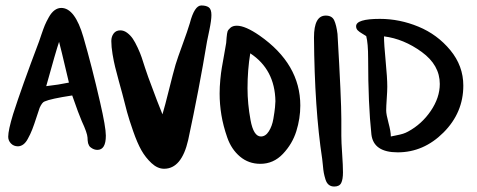

<svg xmlns="http://www.w3.org/2000/svg" viewBox="-20 -624 1745 702"><path d="M346 -250Q367 -159 367 -128Q367 -76 336 -76Q324 -76 313 -84Q308 -87 305.5 -92Q303 -97 302 -100.5Q301 -104 300.5 -111Q300 -118 300 -121Q299 -138 279 -181Q268 -206 244 -275Q165 -263 143 -253Q134 -250 125 -230Q121 -219 113 -194Q105 -169 98 -151Q91 -133 82 -117Q68 -90 46 -89Q30 -89 20 -99.5Q10 -110 10 -124Q10 -148 28 -207Q59 -304 123 -473Q124 -476 131.5 -498Q139 -520 144 -532Q149 -544 158.5 -561Q168 -578 179.5 -586.5Q191 -595 204 -595Q254 -595 285 -488Q316 -381 346 -250ZM196 -471Q185 -439 149 -309Q194 -314 232 -322Q199 -462 196 -471Z M716 -604Q734 -604 743.5 -597Q753 -590 753 -569Q753 -550 745.5 -514Q738 -478 737 -473Q708 -298 668 -112Q644 -7 580 -7Q556 -7 534 -27.5Q512 -48 497 -74.5Q482 -101 467 -144Q452 -187 444.5 -214.5Q437 -242 427 -282Q423 -296 414.5 -327.5Q406 -359 401 -379Q396 -399 391.5 -426Q387 -453 387 -474Q387 -490 395.5 -501.5Q404 -513 420 -513Q433 -513 445 -504Q457 -495 465.5 -482.5Q474 -470 483.5 -449.5Q493 -429 498 -414Q503 -399 510.5 -375.5Q518 -352 522 -342Q560 -239 574 -206Q583 -236 598 -296.5Q613 -357 622 -388Q629 -411 647.5 -461.5Q666 -512 674 -539Q691 -604 716 -604Z M846 -530Q877 -530 929 -494Q1078 -390 1078 -238Q1078 -191 1063.5 -144.5Q1049 -98 1014.5 -61.5Q980 -25 932 -25Q889 -25 857.5 -51.5Q826 -78 811 -121Q796 -164 789.5 -203.5Q783 -243 783 -282Q783 -306 785.5 -332.5Q788 -359 791 -376Q794 -393 799.5 -424Q805 -455 807 -467Q807 -470 808.5 -486.5Q810 -503 812 -509Q814 -515 822.5 -522.5Q831 -530 846 -530ZM895 -429Q885 -369 885 -301Q885 -245 896 -185Q907 -125 934 -125Q951 -125 963 -144Q975 -163 979.5 -189.5Q984 -216 985.5 -231.5Q987 -247 987 -254Q985 -370 895 -429Z M1171 -567Q1194 -567 1202 -549.5Q1210 -532 1214 -500Q1228 -260 1228 -189V-127Q1228 -105 1231 -61.5Q1234 -18 1234 6Q1234 32 1227.5 45Q1221 58 1202 58Q1190 58 1182 51.5Q1174 45 1170 32Q1166 19 1164 8.5Q1162 -2 1160.5 -20Q1159 -38 1158 -43Q1130 -226 1128 -487Q1128 -567 1171 -567Z M1674 -311Q1674 -212 1601.5 -139.5Q1529 -67 1434 -67Q1346 -67 1338 -132Q1326 -242 1326 -410Q1326 -466 1319 -492Q1315 -495 1304.5 -501Q1294 -507 1288 -513Q1282 -519 1282 -528Q1282 -555 1369 -555Q1441 -555 1510 -526.5Q1579 -498 1626.5 -440.5Q1674 -383 1674 -311ZM1384 -491Q1384 -463 1390 -401Q1396 -339 1396 -307Q1396 -292 1394 -263Q1392 -234 1392 -220Q1392 -206 1400.5 -174.5Q1409 -143 1409 -125Q1413 -126 1428.5 -129Q1444 -132 1453.5 -135Q1463 -138 1472 -143Q1522 -170 1555 -218.5Q1588 -267 1588 -317Q1588 -386 1522 -434Q1456 -482 1384 -491Z"/></svg>

Font: Because We Mentor
Style: Regular
Weight: 400
Designer: Liz Wetzel, Aaron Williamson, Russ McMullin
Foundry: Red Hat
Version: Version 1.000